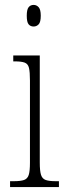

<svg xmlns="http://www.w3.org/2000/svg" viewBox="-20 -762 268 782"><path d="M117 -654Q104 -654 96.5 -663Q89 -672 89 -698Q89 -723 96.5 -732.5Q104 -742 117 -742Q129 -742 137.5 -732.5Q146 -723 146 -698Q146 -672 137.5 -663Q129 -654 117 -654ZM21 0V-24H36Q64 -24 78 -29Q92 -34 97 -49.5Q102 -65 102 -99V-434Q102 -469 98 -485.5Q94 -502 80.5 -507Q67 -512 41 -512H34V-536H142V-100Q142 -66 147 -50Q152 -34 166 -29Q180 -24 207 -24H220V0Z"/></svg>

Font: Noto Serif Ethiopic ExtraCondensed ExtraLight
Style: Regular
Weight: 200
Width: 2
Designer: Monotype Design Team
Foundry: Monotype Imaging Inc.
Version: Version 2.102; ttfautohint (v1.8.4.7-5d5b)